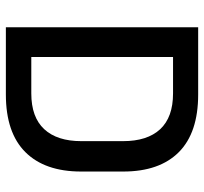

<svg xmlns="http://www.w3.org/2000/svg" viewBox="-40 -638 679 638"><g transform="rotate(90 299.0 -319.5)"><path d="M294.5 0H139.5V-84.5H291Q370 -84.5 409.8 -127.5Q449.5 -170.5 449.5 -250.5V-389.5Q449.5 -470 409.8 -512.8Q370 -555.5 291 -555.5H139V-639H294.5Q421.5 -639 486 -574.8Q550.5 -510.5 550.5 -390V-250Q550.5 -129.5 486 -64.8Q421.5 0 294.5 0ZM170 0H71V-639H170Z"/></g></svg>

Font: Anek Malayalam Medium
Style: Regular
Weight: 500
Designer: Maithili Shingre (Malayalam) & Yesha Goshar (Latin)
Foundry: Ek Type
Version: Version 1.003